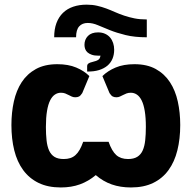

<svg xmlns="http://www.w3.org/2000/svg" viewBox="-20 -799 822 824"><path d="M419.5 -472.5Q442.5 -495 476.2 -509.2Q510 -523.5 557 -523.5Q611 -523.5 648.5 -502.8Q686 -482 709.2 -446.5Q732.5 -411 743 -363.5Q753.5 -316 753.5 -262.5Q753.5 -203 741.2 -153.8Q729 -104.5 703.2 -69Q677.5 -33.5 637.5 -14Q597.5 5.5 542 5.5Q496.5 5.5 459.5 -7.5Q422.5 -20.5 391 -47.5Q359.5 -21 323 -7.8Q286.5 5.5 241 5.5Q185.5 5.5 145.5 -14Q105.5 -33.5 79.5 -69Q53.5 -104.5 41.2 -153.8Q29 -203 29 -262.5Q29 -316 39.5 -363.5Q50 -411 73.2 -446.5Q96.5 -482 134.2 -502.8Q172 -523.5 226 -523.5Q273 -523.5 307 -509.2Q341 -495 363.5 -472.5L333 -399.5Q325.5 -388 319 -384.8Q312.5 -381.5 303 -381.5Q295 -381.5 288.2 -384.5Q281.5 -387.5 274.5 -391.2Q267.5 -395 259.8 -398Q252 -401 241.5 -401Q227.5 -401 215.8 -393.2Q204 -385.5 195.2 -368.2Q186.5 -351 181.8 -322.8Q177 -294.5 177 -254Q177 -222.5 179.8 -197Q182.5 -171.5 190.5 -153.5Q198.5 -135.5 213.5 -126Q228.5 -116.5 253.5 -116.5Q269 -116.5 281.5 -120.5Q294 -124.5 304 -133.5Q314 -142.5 322 -156.5Q330 -170.5 337 -190.5H446Q460 -150.5 479 -133.5Q498 -116.5 529.5 -116.5Q554 -116.5 569.2 -126Q584.5 -135.5 592.5 -153.5Q600.5 -171.5 603.2 -197Q606 -222.5 606 -254Q606 -294.5 601.2 -322.8Q596.5 -351 587.8 -368.2Q579 -385.5 567.2 -393.2Q555.5 -401 541.5 -401Q531 -401 523 -398Q515 -395 508 -391.2Q501 -387.5 494.2 -384.5Q487.5 -381.5 479.5 -381.5Q470.5 -381.5 464 -384.8Q457.5 -388 450 -399.5ZM212.5 -639Q212.5 -673.5 222.2 -699.8Q232 -726 250.2 -743.8Q268.5 -761.5 294.2 -770.2Q320 -779 352 -779Q376.5 -779 397 -774.2Q417.5 -769.5 436.2 -762.5Q455 -755.5 473.5 -747.2Q492 -739 512.8 -732Q533.5 -725 557 -720.2Q580.5 -715.5 610 -715.5V-639Q557.5 -639 519 -648.5Q480.5 -658 451.2 -669.8Q422 -681.5 399.8 -691Q377.5 -700.5 356.5 -700.5Q333 -700.5 319.8 -685.8Q306.5 -671 306.5 -639ZM378 -533.5Q394 -537 402 -542.5Q410 -548 411 -560.5Q409 -560 407 -560Q405 -560 403 -560Q385.5 -560 374 -564Q362.5 -568 355.5 -574.2Q348.5 -580.5 345.5 -589Q342.5 -597.5 342.5 -606.5Q342.5 -629.5 357.5 -644.8Q372.5 -660 401 -660Q418 -660 431 -654Q444 -648 452.5 -638Q461 -628 465.5 -614.5Q470 -601 470 -585.5Q470 -564.5 462.8 -547Q455.5 -529.5 441 -517.2Q426.5 -505 404.8 -498.2Q383 -491.5 354 -492V-514.5Q354 -522 359.2 -526.2Q364.5 -530.5 378 -533.5Z"/></svg>

Font: Lato Black
Style: Regular
Weight: 900
Designer: Lukasz Dziedzic
Foundry: tyPoland Lukasz Dziedzic
Version: Version 2.007; 2014-02-27